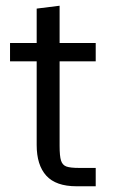

<svg xmlns="http://www.w3.org/2000/svg" viewBox="-20 -650 399 670"><path d="M108 -144V-620L188 -630V-141Q188 -105 193 -89.5Q198 -74 211.5 -69Q225 -64 257 -64H314V0H247Q175 0 141.5 -37Q108 -74 108 -144ZM15 -500H314V-436H15Z"/></svg>

Font: TASA Orbiter VF Text
Style: Regular
Weight: 400
Designer: Weizhong Zhang
Foundry: 本地遙控
Version: Version 1.001;Glyphs 3.2 (3192)